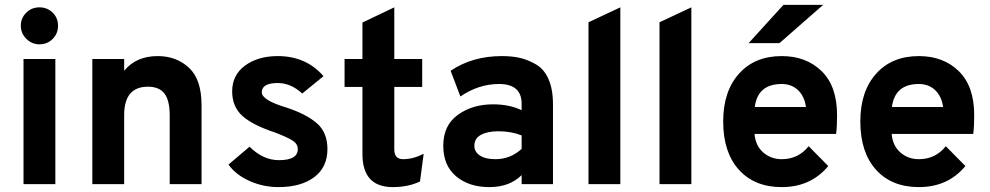

<svg xmlns="http://www.w3.org/2000/svg" viewBox="-20 -752 4043 784"><path d="M141 -571Q110 -571 87.5 -593.5Q65 -616 65 -647Q65 -678 87 -700Q109 -722 141 -722Q173 -722 195 -700.5Q217 -679 217 -647Q217 -615 195 -593Q173 -571 141 -571ZM76 -511H206V0H76Z M673 -280Q673 -342 651.5 -370Q630 -398 584 -398Q487 -398 487 -282V0H357V-511H487V-463Q536 -523 624 -523Q700 -523 751.5 -475.5Q803 -428 803 -322V0H673Z M1117 12Q1055 12 999 -13Q943 -38 913 -80L999 -153Q1054 -98 1119 -98Q1196 -98 1196 -143Q1196 -164 1175.5 -177.5Q1155 -191 1103 -211Q1012 -241 970 -278.5Q928 -316 928 -379Q928 -446 981 -484.5Q1034 -523 1114 -523Q1230 -523 1301 -441L1214 -370Q1168 -413 1114 -413Q1049 -413 1049 -375Q1049 -343 1149 -313Q1229 -287 1273 -249.5Q1317 -212 1317 -143Q1317 -69 1263 -28.5Q1209 12 1117 12Z M1584 12Q1460 12 1460 -123V-397H1387V-511H1460V-660L1590 -722V-511H1704V-397H1590V-142Q1590 -102 1626 -102Q1667 -102 1710 -124L1695 -11Q1647 12 1584 12Z M2110 -37Q2061 12 1978 12Q1895 12 1842.5 -32Q1790 -76 1790 -157Q1790 -240 1849.5 -283Q1909 -326 1993 -326Q2060 -326 2110 -302V-328Q2110 -409 2018 -409Q1934 -409 1860 -358L1820 -463Q1909 -523 2029 -523Q2070 -523 2101.5 -516Q2133 -509 2167 -490Q2201 -471 2219.5 -429.5Q2238 -388 2238 -326V0H2110ZM2003 -102Q2064 -102 2110 -144V-199Q2068 -216 2015 -216Q1971 -216 1944 -201.5Q1917 -187 1917 -157Q1917 -132 1939.5 -117Q1962 -102 2003 -102Z M2383 -661 2513 -722V0H2383Z M2673 -661 2803 -722V0H2673Z M3179 -732H3341L3163 -576H3037ZM3172 12Q3061 12 2997 -59Q2933 -130 2933 -256Q2933 -379 2997.5 -451Q3062 -523 3172 -523Q3272 -523 3335 -461.5Q3398 -400 3398 -282Q3398 -233 3394 -205H3061Q3065 -157 3096.5 -129.5Q3128 -102 3172 -102Q3240 -102 3282 -155L3362 -74Q3291 12 3172 12ZM3271 -315Q3265 -359 3238.5 -384Q3212 -409 3172 -409Q3074 -409 3062 -315Z M3732 12Q3621 12 3557 -59Q3493 -130 3493 -256Q3493 -379 3557.5 -451Q3622 -523 3732 -523Q3832 -523 3895 -461.5Q3958 -400 3958 -282Q3958 -233 3954 -205H3621Q3625 -157 3656.5 -129.5Q3688 -102 3732 -102Q3800 -102 3842 -155L3922 -74Q3851 12 3732 12ZM3831 -315Q3825 -359 3798.5 -384Q3772 -409 3732 -409Q3634 -409 3622 -315Z"/></svg>

Font: OVRPSS Recut ExtraBold
Style: Regular
Weight: 800
Designer: Giant Group
Foundry: Giant Group
Version: Version 1.001;hotconv 1.0.109;makeotfexe 2.5.65596